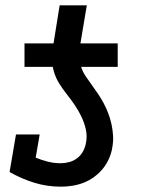

<svg xmlns="http://www.w3.org/2000/svg" viewBox="-20 -693 540 721"><path d="M72 -442V-530H181L204 -673H306L282 -530H422V-442ZM209 8Q156 8 108 -7Q60 -22 16 -47L40 -188H129L114 -101Q136 -92 159.5 -86Q183 -80 208 -80Q224 -80 240.5 -84.5Q257 -89 270.5 -99.5Q284 -110 292 -125Q300 -140 303 -157Q308 -183 302 -208.5Q296 -234 285 -256.5Q274 -279 260 -299.5Q246 -320 230.5 -339.5Q215 -359 202 -380Q189 -401 182 -425.5Q175 -450 175.5 -476.5Q176 -503 181 -530H282Q279 -508 278.5 -486Q278 -464 284 -444Q290 -424 301.5 -407Q313 -390 325 -373.5Q337 -357 348.5 -340Q360 -323 369.5 -305Q379 -287 386.5 -267.5Q394 -248 398.5 -227.5Q403 -207 404.5 -185Q406 -163 402 -141Q399 -120 390 -99Q381 -78 367 -60.5Q353 -43 334 -29Q315 -15 294.5 -7Q274 1 252 4.5Q230 8 209 8Z"/></svg>

Font: Iosevka Slab Semibold
Style: Italic
Weight: 600
Italic angle: -9°
Monospace: yes
Designer: Belleve Invis
Foundry: Belleve Invis
Version: Version 11.1.1; ttfautohint (v1.8.3)